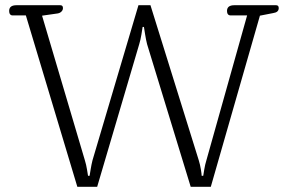

<svg xmlns="http://www.w3.org/2000/svg" viewBox="-20 -715 1102 735"><path d="M79 -656H28Q22 -656 18.5 -660.5Q15 -665 15 -673Q15 -695 43 -695H211Q221 -695 221 -684Q221 -676 214.5 -670Q208 -664 197 -663L141 -655L305 -101Q310 -85 313 -66.5Q316 -48 317 -42H323Q324 -48 327 -66.5Q330 -85 334 -101L510 -695H556L741 -101Q746 -85 749 -66.5Q752 -48 752 -42H758Q759 -48 762 -66.5Q765 -85 770 -101L926 -656H863Q856 -656 852.5 -660.5Q849 -665 849 -673Q849 -695 877 -695H1037Q1047 -695 1047 -684Q1047 -668 1026 -665L975 -655L787 0H710L543 -546Q539 -562 535.5 -583.5Q532 -605 531 -612H526Q525 -605 521.5 -583.5Q518 -562 513 -546L352 0H276Z"/></svg>

Font: Maitree Light
Style: Regular
Weight: 300
Designer: CadsonDemak Team
Foundry: CadsonDemak
Version: Version 1.001